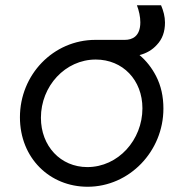

<svg xmlns="http://www.w3.org/2000/svg" viewBox="-20 -700 698 732"><path d="M314 12C473 12 603 -123 603 -286C603 -332 594 -373 575 -410C559 -441 538 -468 512 -490C539 -497 561 -510 578 -529C599 -551 609 -579 609 -614C609 -637 603 -659 594 -680H502C510 -659 515 -636 515 -615C515 -561 484 -548 456 -548H344C183 -548 56 -415 56 -253C56 -97 170 12 314 12ZM313 -63C211 -63 136 -143 136 -251C136 -372 229 -473 345 -473C448 -473 523 -395 523 -287C523 -167 431 -63 313 -63Z"/></svg>

Font: Plus Jakarta Sans
Style: Italic
Weight: 400
Italic angle: -8°
Designer: Gumpita Rahayu
Foundry: Tokotype
Version: Version 2.071;gftools[0.9.30]